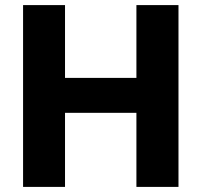

<svg xmlns="http://www.w3.org/2000/svg" viewBox="-20 -733 790 753"><path d="M70.5 0V-713H235V-427.5H515V-713H680V0H515V-290.5H235V0Z"/></svg>

Font: Heraclito
Style: Bold
Weight: 700
Designer: Kostas Bartsokas (font) & Cristiano Sobral (main changes)
Foundry: Kostas Bartsokas (font) & Cristiano Sobral (main changes)
Version: Version 1.00;July 8, 2020;FontCreator 13.0.0.2655 64-bit